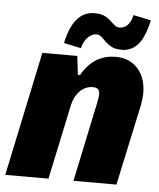

<svg xmlns="http://www.w3.org/2000/svg" viewBox="-63 -743 653 788"><g transform="rotate(5 263.5 -349.5)"><path d="M96 -512H240L249 -435H258Q284 -480 318.5 -501Q353 -522 398 -522Q455 -522 489 -484Q523 -446 523 -383Q523 -363 518 -335L446 0H269L339 -332Q343 -356 343 -362Q343 -377 336.5 -383.5Q330 -390 315 -390Q285 -390 262.5 -368Q240 -346 232 -311L166 0H-12ZM344 -587Q335 -597 327.5 -602Q320 -607 311 -607Q294 -607 277 -592Q260 -577 252 -545L181 -560Q209 -693 295 -693Q323 -693 339 -684.5Q355 -676 370 -661Q379 -652 386 -647.5Q393 -643 401 -643Q422 -643 436 -658Q450 -673 455 -699L528 -684Q513 -614 486 -583.5Q459 -553 420 -553Q392 -553 376 -562Q360 -571 344 -587Z"/></g></svg>

Font: Decalotype Black Italic
Style: Regular
Weight: 900
Italic angle: -12°
Designer: Alfredo Marco Pradil
Foundry: Alfredo Marco Pradil
Version: Version 1.0